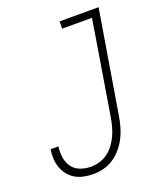

<svg xmlns="http://www.w3.org/2000/svg" viewBox="-138 -824 775 920"><g transform="rotate(-20 250.0 -363.5)"><path d="M180 8Q156 8 132.5 3.5Q109 -1 89.5 -12Q70 -23 55.5 -40.5Q41 -58 33 -79.5Q25 -101 23.5 -125.5Q22 -150 26 -173Q26 -174 26 -174Q26 -174 26 -174H66Q66 -174 66 -174Q66 -174 66 -174Q62 -146 66 -118Q70 -90 85.5 -69Q101 -48 126.5 -38.5Q152 -29 180 -29Q202 -29 224.5 -35.5Q247 -42 266 -56Q285 -70 299.5 -89.5Q314 -109 323.5 -129.5Q333 -150 339 -172Q345 -194 349 -216L428 -698H276V-735H475L388 -210Q384 -184 376.5 -158Q369 -132 356.5 -107Q344 -82 325.5 -60Q307 -38 283.5 -22Q260 -6 233 1Q206 8 180 8Z"/></g></svg>

Font: Iosevka Curly Slab XLtObl
Style: Regular
Weight: 200
Italic angle: -9°
Monospace: yes
Designer: Belleve Invis
Foundry: Belleve Invis
Version: Version 11.1.0; ttfautohint (v1.8.3)